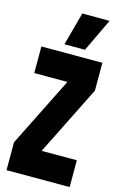

<svg xmlns="http://www.w3.org/2000/svg" viewBox="-139 -989 656 1046"><g transform="rotate(15 189.5 -465.5)"><path d="M11 0V-157L206 -548V-550H20V-700H364V-543L169 -152V-151H367V0ZM138 -744 189 -931H343L254 -744Z"/></g></svg>

Font: Georama ExtraCondensed ExtraBold
Style: Regular
Weight: 800
Width: 2
Designer: Jean-Baptiste Levee
Foundry: Production Type
Version: Version 1.000